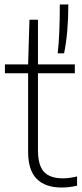

<svg xmlns="http://www.w3.org/2000/svg" viewBox="-20 -828 368 857"><path d="M324 -40.5V1Q288 9 255 9Q182.5 9 144 -29.5Q105.5 -68 105.5 -150.5V-501H2V-540.5H105.5L111.5 -740H149.5V-540.5H314V-501H149.5V-158Q149.5 -89.5 176.5 -60.8Q203.5 -32 260.5 -32Q290.5 -32 324 -40.5ZM247 -808H285Q285 -681.5 266 -590H237.5Q247 -669 247 -808Z"/></svg>

Font: Encode Sans Semi Condensed ExLight
Style: Regular
Weight: 275
Width: 4
Designer: Multiple Designers
Foundry: Impallari Type
Version: Version 2.000